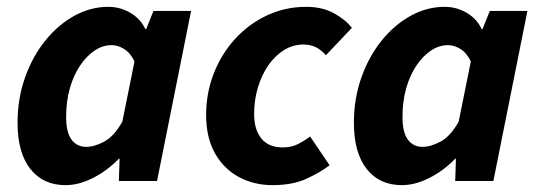

<svg xmlns="http://www.w3.org/2000/svg" viewBox="-20 -528 1573 560"><path d="M171.2 12Q105.7 12 68.4 -35.3Q31.2 -82.6 31.2 -169.9Q31.2 -240.5 53.1 -302.2Q75 -363.8 112.5 -410.1Q150 -456.3 197.3 -482.2Q244.6 -508.1 296.1 -508.1Q330.2 -508.1 360.1 -490.7Q389.9 -473.2 404 -443H406.3L427.6 -496.1H537.3L438 0H326.7L328.8 -64.8H326.4Q292.7 -29.9 251.3 -9Q209.8 12 171.2 12ZM230.8 -99.7Q256.1 -99.7 284.7 -115.4Q313.2 -131.1 336.8 -173.1L372.3 -348.9Q360 -374.2 341.7 -385.3Q323.5 -396.4 305.6 -396.4Q279.6 -396.4 255.8 -380.4Q232 -364.4 213.2 -336.3Q194.4 -308.2 183.6 -270.1Q172.9 -231.9 172.9 -187.4Q172.9 -141.9 188.6 -120.8Q204.4 -99.7 230.8 -99.7Z M775.2 12Q720.1 12 676 -12.1Q631.9 -36.1 606.5 -81.8Q581.2 -127.5 581.2 -192.5Q581.2 -256.9 603.6 -314Q626 -371.1 665.8 -414.6Q705.6 -458.2 758.9 -483.2Q812.2 -508.1 873.1 -508.1Q920 -508.1 954 -489.3Q988.1 -470.5 1006.3 -446.8L930.6 -366.9Q916.5 -382.7 901.1 -390.4Q885.6 -398.1 864.5 -398.1Q834.8 -398.1 808.8 -382.2Q782.9 -366.3 763.2 -338.4Q743.6 -310.5 732.4 -273.5Q721.2 -236.5 721.2 -195.2Q721.2 -150.3 742.2 -124.2Q763.2 -98 805.2 -98Q830.3 -98 849.9 -108.2Q869.5 -118.3 884.5 -129.9L941.3 -46Q914 -25 873.5 -6.5Q832.9 12 775.2 12Z M1152.2 12Q1086.7 12 1049.4 -35.3Q1012.2 -82.6 1012.2 -169.9Q1012.2 -240.5 1034.1 -302.2Q1056 -363.8 1093.5 -410.1Q1131 -456.3 1178.3 -482.2Q1225.6 -508.1 1277.1 -508.1Q1311.2 -508.1 1341.1 -490.7Q1370.9 -473.2 1385 -443H1387.3L1408.6 -496.1H1518.3L1419 0H1307.7L1309.8 -64.8H1307.4Q1273.7 -29.9 1232.3 -9Q1190.8 12 1152.2 12ZM1211.8 -99.7Q1237.1 -99.7 1265.7 -115.4Q1294.2 -131.1 1317.8 -173.1L1353.3 -348.9Q1341 -374.2 1322.7 -385.3Q1304.5 -396.4 1286.6 -396.4Q1260.6 -396.4 1236.8 -380.4Q1213 -364.4 1194.2 -336.3Q1175.4 -308.2 1164.6 -270.1Q1153.9 -231.9 1153.9 -187.4Q1153.9 -141.9 1169.6 -120.8Q1185.4 -99.7 1211.8 -99.7Z"/></svg>

Font: Source Sans Variable
Style: Italic
Weight: 200
Italic angle: -11°
Designer: Paul D. Hunt
Foundry: Adobe Systems Incorporated
Version: Version 3.006;hotconv 1.0.111;makeotfexe 2.5.65597